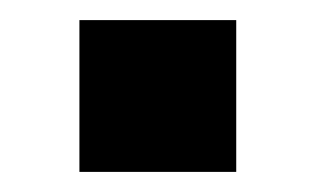

<svg xmlns="http://www.w3.org/2000/svg" viewBox="-20 -384 314 191"><path d="M59 -213V-364H215V-213Z"/></svg>

Font: Chivo Medium
Style: Regular
Weight: 500
Designer: Hector Gatti
Foundry: Omnibus-Type
Version: Version 2.002